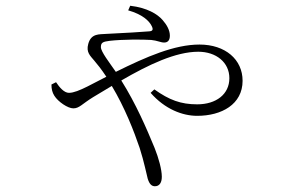

<svg xmlns="http://www.w3.org/2000/svg" viewBox="-20 -582 1040 668"><path d="M175 -296 159 -288C159 -272 162 -260 169 -249C182 -228 216 -205 235 -205C256 -205 265 -220 304 -244L369 -283C414 -208 446 -126 466 -67C482 -17 490 26 494 40C500 59 508 66 519 66C535 66 543 53 543 33C543 8 532 -32 518 -67C490 -135 453 -221 402 -302C497 -357 591 -402 670 -402C732 -402 778 -365 778 -310C778 -254 732 -219 666 -219C609 -219 569 -234 517 -271L504 -259C554 -202 615 -179 666 -179C751 -179 824 -219 824 -301C824 -375 764 -427 674 -427C587 -427 490 -385 383 -332C361 -364 331 -402 331 -418C331 -434 338 -437 362 -440C405 -445 476 -445 506 -443C527 -441 539 -434 551 -434C564 -434 571 -442 571 -458C571 -476 561 -495 546 -512C528 -533 492 -555 433 -562L426 -546C475 -532 499 -510 508 -491C514 -479 511 -474 500 -473C477 -471 412 -467 348 -464C327 -462 297 -467 287 -429C279 -400 294 -388 308 -371C320 -357 332 -342 350 -315L284 -281C258 -268 236 -259 220 -259C203 -259 187 -278 175 -296Z"/></svg>

Font: Noto Serif CJK SC ExtraLight
Style: Regular
Weight: 200
Designer: Ryoko NISHIZUKA 西塚涼子 (kana & ideographs); Frank Grießhammer (Latin, Greek & Cyrillic); Wenlong ZHANG 张文龙 (bopomofo); San
Foundry: Adobe
Version: Version 2.001;hotconv 1.1.0;makeotfexe 2.6.0